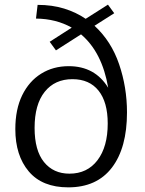

<svg xmlns="http://www.w3.org/2000/svg" viewBox="-20 -798 625 827"><path d="M274 9Q162 9 104 -59.5Q46 -128 46 -242Q46 -327 75.5 -387.5Q105 -448 157 -480.5Q209 -513 276 -513Q389 -513 446 -420Q420 -573 329 -650L221 -581L194 -618L289 -679Q222 -717 135 -718L142 -777Q205 -777 256.5 -761Q308 -745 349 -717L445 -778L472 -741L387 -687Q459 -621 493 -521.5Q527 -422 527 -314Q527 -161 462 -76Q397 9 274 9ZM279 -50Q356 -50 400 -108Q444 -166 444 -266Q444 -358 404.5 -407.5Q365 -457 292 -457Q216 -457 172.5 -402.5Q129 -348 129 -247Q129 -150 169.5 -100Q210 -50 279 -50Z"/></svg>

Font: Bitter
Style: Regular
Weight: 400
Designer: Sol Matas, and Bitter project Authors
Foundry: Sol Matas
Version: Version 2.001